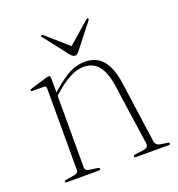

<svg xmlns="http://www.w3.org/2000/svg" viewBox="-116 -718 752 813"><g transform="rotate(-20 259.5 -311.0)"><path d="M136.5 -438.5V-372L142.5 -377.5Q191 -420 224.5 -436.8Q258 -453.5 292.5 -453.5Q345.5 -453.5 374.2 -418Q403 -382.5 412.5 -316L451 -39.5Q454 -19 475 -15.5L505 -11Q514 -10 514 -5Q514 0 506 0H361Q352 0 352 -5Q352 -10.5 362 -12L399 -17Q423 -20 420 -39.5L381 -311.5Q372 -374 348 -404.5Q324 -435 279.5 -435Q225 -435 149.5 -369L136.5 -358V-34.5Q136.5 -19.5 155.5 -17L190 -12Q200 -10.5 200 -5Q200 0 191.5 0H48Q40.5 0 40.5 -5Q40.5 -9.5 49.5 -11L86.5 -17Q105.5 -20 105.5 -34V-402Q105.5 -413 95 -413H44.5Q36.5 -413 36.5 -417.5Q36.5 -421 44.5 -424L112.5 -444.5Q123 -448 128.5 -448Q136.5 -448 136.5 -438.5ZM283 -503.5Q273 -491.5 264.5 -491.5Q255 -491.5 245 -503.5L160 -612.5Q155 -618.5 158.5 -621.5Q162 -623.5 168 -619L264 -534.5L360.5 -619Q366.5 -624 369.5 -621.5Q373 -618.5 368.5 -612.5Z"/></g></svg>

Font: Fraunces 72pt Thin
Style: Regular
Weight: 100
Version: Version 1.000;[b76b70a41]